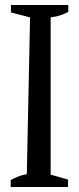

<svg xmlns="http://www.w3.org/2000/svg" viewBox="-20 -753 317 773"><path d="M23 0V-28Q36 -35 51 -41.5Q66 -48 88 -52L101 -683L24 -703V-733H255V-705Q242 -698 225 -692Q208 -686 184 -683V-50L254 -30V0Z"/></svg>

Font: Piazzolla 24pt Medium
Style: Regular
Weight: 500
Designer: Juan Pablo del Peral
Foundry: Huerta Tipografica
Version: Version 2.005